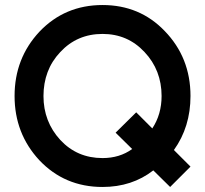

<svg xmlns="http://www.w3.org/2000/svg" viewBox="-20 -732 815 764"><path d="M388 -597Q488 -597 555 -525Q589 -489 606 -445Q623 -401 623 -350Q623 -277 586 -221L522 -285L440 -204L506 -139Q456 -103 388 -103Q287 -103 220 -175Q153 -248 153 -350Q153 -401 169.5 -445Q186 -489 220 -525Q287 -597 388 -597ZM388 -712Q238 -712 137 -606Q38 -500 38 -350Q38 -201 136 -95Q237 12 388 12Q505 12 590 -54L657 12L738 -69L672 -135Q738 -227 738 -350Q738 -503 635 -609Q536 -712 388 -712Z"/></svg>

Font: Unageo
Style: SemiBold
Weight: 600
Designer: Richard Sepsi
Foundry: Richard Sepsi
Version: Version 2.000